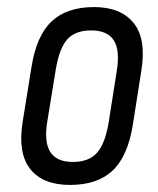

<svg xmlns="http://www.w3.org/2000/svg" viewBox="-20 -515 446 543"><path d="M178 8Q101 8 65.5 -37Q30 -82 44 -170L69 -325Q83 -414 126 -454.5Q169 -495 246 -495Q321 -495 357.5 -450.5Q394 -406 380 -317L356 -164Q342 -74 299 -33Q256 8 178 8ZM186 -57Q231 -57 254 -82.5Q277 -108 287 -167L310 -313Q320 -374 301.5 -401.5Q283 -429 238 -429Q193 -429 170.5 -404Q148 -379 138 -320L114 -173Q104 -114 122 -85.5Q140 -57 186 -57Z"/></svg>

Font: Sofia Sans Condensed
Style: Italic
Weight: 400
Italic angle: -9°
Designer: Botio Nikoltchev, Ani Petrova
Foundry: lettersoup
Version: Version 4.101